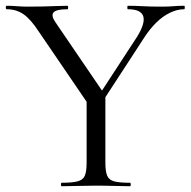

<svg xmlns="http://www.w3.org/2000/svg" viewBox="-24 -645 660 665"><path d="M301 -288 451 -518Q480 -565 472 -589Q464 -613 419 -613Q417 -613 417 -619Q417 -625 419 -625Q446 -625 471 -623.5Q496 -622 536 -622Q561 -622 576.5 -623.5Q592 -625 614 -625Q616 -625 616 -619Q616 -613 614 -613Q590 -613 565 -601Q540 -589 517.5 -567Q495 -545 475 -514L318 -273ZM290 -272 110 -536Q82 -579 57 -596Q32 -613 -1 -613Q-4 -613 -4 -619Q-4 -625 -1 -625Q16 -625 35 -623.5Q54 -622 70 -622Q97 -622 122.5 -622.5Q148 -623 170.5 -624Q193 -625 210 -625Q212 -625 212 -619Q212 -613 210 -613Q171 -613 161.5 -602Q152 -591 168 -568L339 -317ZM276 -310 341 -319V-81Q341 -52 347 -37Q353 -22 371 -17Q389 -12 426 -12Q429 -12 429 -6Q429 0 426 0Q402 0 372.5 -1Q343 -2 308 -2Q275 -2 244 -1Q213 0 190 0Q187 0 187 -6Q187 -12 190 -12Q226 -12 245 -17Q264 -22 270 -37Q276 -52 276 -81Z"/></svg>

Font: Cormorant Light
Style: Regular
Weight: 400
Version: Version 4.000